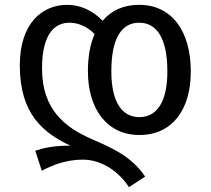

<svg xmlns="http://www.w3.org/2000/svg" viewBox="-20 -559 872 795"><path d="M271 44C205 44 162 53 126 65L153 148C196 125 253 102 323 102C406 102 476 157 514 216L581 172C522 85 437 51 358 16C251 -31 154 -104 154 -275C154 -433 217 -465 268 -465C299 -465 337 -453 372 -418C353 -376 344 -324 344 -264C344 -108 423 0 557 0C692 0 770 -103 770 -263C770 -431 691 -539 556 -539C492 -539 441 -516 405 -473C362 -518 309 -539 258 -539C157 -539 62 -465 62 -288C62 -84 162 -8 271 44ZM441 -264C441 -401 484 -465 556 -465C629 -465 673 -401 673 -263C673 -138 630 -74 557 -74C484 -74 441 -138 441 -264Z"/></svg>

Font: FiraGO Unicode
Style: Regular
Weight: 400
Designer: bBox Type
Foundry: bBox Type GmbH
Version: Version 1.001;PS 001.001;hotconv 1.0.88;makeotf.lib2.5.64775